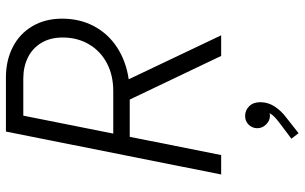

<svg xmlns="http://www.w3.org/2000/svg" viewBox="-208 -552 1019 642"><g transform="rotate(-90 301.0 -230.5)"><path d="M182.6 -719.7H363.3Q419.9 -719.7 464.6 -697Q509.3 -674.3 534.7 -631.6Q560.1 -588.9 560.1 -531.7Q560.1 -472.2 534.7 -424.8Q509.3 -377.4 463.4 -347.7Q417.5 -317.9 357.4 -309.1L504.4 0H435.5L289.6 -305.7H165L104 0H39.1ZM317.9 -360.8Q371.1 -360.8 411.6 -382.3Q452.1 -403.8 474.6 -442.4Q497.1 -481 497.1 -529.8Q497.1 -571.3 479.2 -601.1Q461.4 -630.9 430.2 -646.2Q398.9 -661.6 359.9 -661.6H235.8L175.8 -360.8ZM158.7 234.9 210 196.3Q223.6 186 231.7 178.2Q239.7 170.4 244.1 161.6Q240.7 163.1 234.4 163.1Q219.2 163.1 206.5 150.4Q193.8 137.7 193.8 120.6Q193.8 104.5 205.3 92.3Q216.8 80.1 234.9 80.1Q253.9 80.1 267.3 93.8Q280.8 107.4 280.8 130.9Q280.8 157.2 266.1 179.2Q251.5 201.2 230.5 216.8L177.2 258.8Z"/></g></svg>

Font: Reddit Sans Chocolate Light
Style: Italic
Weight: 300
Italic angle: -11.25°
Designer: Stephen Hutchings
Version: Version 1.013